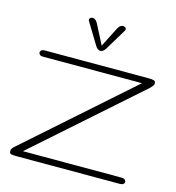

<svg xmlns="http://www.w3.org/2000/svg" viewBox="-112 -858 876 954"><g transform="rotate(15 326.0 -381.0)"><path d="M58.6 0Q40.5 0 31.7 -2.2Q22.9 -4.4 22.9 -17.6Q22.9 -25.4 26.9 -30.8Q30.8 -36.1 38.6 -43L567.9 -511.7H58.6Q47.4 -511.7 42 -516.6Q36.6 -521.5 36.6 -527.8Q36.6 -533.7 42 -538.8Q47.4 -543.9 58.6 -543.9H589.8Q606.9 -543.9 618.4 -541.5Q629.9 -539.1 629.9 -526.9Q629.9 -520 624.5 -513.4Q619.1 -506.8 613.8 -501L84 -32.2H591.8Q603 -32.2 608.9 -27.1Q614.7 -22 614.7 -16.1Q614.7 -9.8 608.9 -4.9Q603 0 591.8 0ZM326.2 -613.3Q312 -613.3 300.3 -631.8L233.9 -741.2Q228.5 -750 233.9 -755.9Q239.3 -761.7 247.6 -761.7Q263.2 -761.7 273.9 -741.7L326.2 -640.1L377.9 -741.7Q388.2 -761.7 404.3 -761.7Q412.6 -761.7 418 -755.9Q423.3 -750 418 -741.2L352.1 -631.8Q339.8 -613.3 326.2 -613.3Z"/></g></svg>

Font: Gruppo
Style: Regular
Weight: 400
Designer: Vernon Adams
Foundry: Vernon Adams
Version: Version 1.001; ttfautohint (v1.8.4.7-5d5b);gftools[0.9.28]